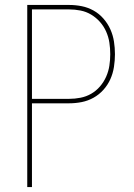

<svg xmlns="http://www.w3.org/2000/svg" viewBox="-20 -755 540 775"><path d="M90 0V-735H259Q285 -735 310 -730Q335 -725 357.5 -712.5Q380 -700 397.5 -680Q415 -660 425.5 -636.5Q436 -613 440 -587.5Q444 -562 444 -536Q444 -511 440 -485Q436 -459 425.5 -435.5Q415 -412 397.5 -392.5Q380 -373 357.5 -360.5Q335 -348 310 -343Q285 -338 259 -338H109V0ZM259 -356Q282 -356 305 -360.5Q328 -365 348 -376.5Q368 -388 383.5 -406Q399 -424 408.5 -445.5Q418 -467 421.5 -490Q425 -513 425 -536Q425 -560 421.5 -583Q418 -606 408.5 -627.5Q399 -649 383.5 -666.5Q368 -684 348 -696Q328 -708 305 -712.5Q282 -717 259 -717H109V-356Z"/></svg>

Font: iosevka_custom_sans_ss08 Thin
Style: Regular
Weight: 100
Designer: Belleve Invis
Foundry: Belleve Invis
Version: Version 10.3.0; ttfautohint (v1.8.3)